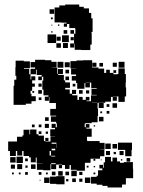

<svg xmlns="http://www.w3.org/2000/svg" viewBox="-20 -797 630 848"><path d="M50 -108H24V-130H16V-172H55V-193H79V-199H84V-224H110V-204H113V-225H141V-204H150V-198H174V-174H180V-188H194V-174H180V-172H203V-195H223V-196H202V-226H223V-232H208V-250H226V-235H231V-252H228V-259H205V-283H228V-286H202V-316H227V-342H198V-368H196V-352H178V-370H194V-376H172V-401H167V-441H171V-458H165V-443H149V-459H164V-466H142V-489H139V-469H115V-493H135V-499H115V-523H135V-533H179V-531H207V-524H230V-498H210V-497H233V-471H236V-492H258V-470H237V-466H262V-442H268V-433H289V-409H268V-402H288V-383H298V-400H316V-382H299V-376H322V-356H329V-369H345V-356H359V-369H375V-353H362V-350H382V-376H407V-378H384V-404H407V-407H383V-432H358V-431H377V-411H357V-430H353V-405H321V-430H316V-441H297V-461H316V-468H294V-494H316V-495H291V-527H318V-530H347V-531H387V-501V-499H415V-494H440V-475H449V-489H465V-475H481V-469H498V-470H503V-495H531V-470H536V-432H535V-411H537V-371H531V-347H503V-371H497H479V-370H496V-352H478V-369H470V-348H445V-343H411V-317H413V-285H411V-257H385V-253H357V-251H354V-235H359V-249H375V-233H361V-229H385V-193H364V-179H365V-174H374H420V-166H442V-136H422V-135H441V-107H422V-96H380V-78H355V-43H319V-19H295V-43H319V-47H293V-68H287V-51H267V-68H254V-54H240V-68H254V-70H228V-50H206V-72H226V-76H206V-72H203V-45H171V-47H143V-75H168V-76H142V-101H138V-80H116V-102H137H108V-108H84V-130H78V-110H56V-130H50ZM94 -334H40V-364V-418H43V-445H52V-462H48V-500H49V-529H85V-526H112V-496H86V-493H109V-469H115V-446H118V-460H136V-442H122V-428H134V-414H122V-396H115V-383H119V-372H138V-350H119V-339H94ZM530 -498H504V-524H530ZM260 -498H234V-524H260ZM288 -500H266V-522H288ZM406 -502H388V-520H406ZM496 -502H478V-520H496ZM435 -503H419V-519H435ZM285 -473H269V-489H285ZM493 -475H481V-487H493ZM285 -443H269V-459H285ZM164 -414H150V-428H164ZM313 -415H301V-427H313ZM165 -383H149V-399H165ZM345 -383H329V-399H345ZM374 -384H360V-398H374ZM131 -387H123V-395H131ZM163 -355H151V-367H163ZM386 -345H409V-346H386ZM438 -320H416V-342H438ZM497 -321H477V-341H497ZM463 -325H451V-337H463ZM463 -295H451V-307H463ZM431 -297H423V-305H431ZM437 -261H417V-281H437ZM195 -263H179V-279H195ZM196 -232H178V-250H196ZM163 -235H151V-247H163ZM133 -235H121V-247H133ZM400 -238H394V-244H400ZM163 -205H151V-217H163ZM192 -206H182V-216H192ZM231 -169V-187V-169ZM228 -162V-144H229V-167H208V-162ZM563 -135H531H501V-167H531H563ZM469 -139H445V-163H469ZM497 -141H477V-161H497ZM208 -133H224V-140H208ZM561 -107H533V-135H561ZM466 -112H448V-130H466ZM526 -112H508V-130H526ZM199 -110H205V-130H199ZM492 -116H482V-126H492ZM206 -106H224V-109H206ZM81 -77H53V-105H81ZM519 31H455V24H432V19H407V14H382V-16H407V-21H413V-45H432V-53H419V-69H435V-56H438V-80H444V-104H470V-84H477V-101H497V-84H510V-78H527V-81H567V-52H568V-10H536V18H519ZM49 -79H25V-103H49ZM555 -83H539V-99H555ZM103 -85H91V-97H103ZM401 -87H393V-95H401ZM520 -88H514V-94H520ZM429 -89H425V-93H429ZM78 -50H56V-72H78ZM137 -51H117V-71H137ZM46 -52H28V-70H46ZM102 -56H92V-66H102ZM371 -57H363V-65H371ZM400 -58H394V-64H400ZM257 -21H237V-41H257ZM225 -23H209V-39H225ZM285 -23H269V-39H285ZM344 -24H330V-38H344ZM163 -25H151V-37H163ZM103 -25H91V-37H103ZM401 -27H393V-35H401ZM41 -27H33V-35H41ZM71 -27H63V-35H71ZM191 -27H183V-35H191ZM265 17H229V15H201V-17H229V-19H265ZM379 11H355V-13H379ZM199 11H175V-13H199ZM315 7H299V-9H315ZM344 6H330V-8H344ZM282 4H272V-6H282ZM159 1H155V-3H159ZM308 -587H290V-605H307V-648H313V-669H312V-688V-673H286V-691H276V-679H262V-693H274V-697H250V-698H221V-728V-764H242V-773H268V-777H330V-767H350V-760H373V-740H383V-716H389V-656H384V-652H385V-600H379V-576H339V-577H310V-604H308ZM219 -736H199V-756H219ZM213 -712H205V-720H213ZM242 -683H236V-689H242ZM211 -684H207V-688H211ZM277 -648H261V-664H277ZM307 -648H291V-664H307ZM212 -653H206V-659H212ZM228 -607H190V-645H228ZM284 -611H254V-641H284ZM248 -617H230V-635H248ZM306 -619H292V-633H306ZM280 -585H258V-607H280ZM249 -586H229V-606H249Z"/></svg>

Font: Rubik Storm
Style: Regular
Weight: 400
Designer: Hubert and Fischer, NaN
Foundry: Hubert and Fischer, NaN
Version: Version 2.201